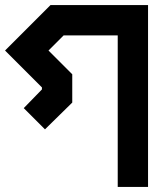

<svg xmlns="http://www.w3.org/2000/svg" viewBox="-46 -500 606 760"><path d="M154 -480H540V240H420V-360H206L146 -300L240 -206V-94L132 12L48 -72L120 -146V-154L-26 -300Z"/></svg>

Font: SOV_raksil
Style: bold
Weight: 700
Version: Version 1.00